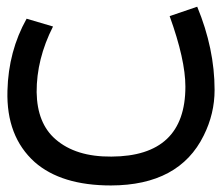

<svg xmlns="http://www.w3.org/2000/svg" viewBox="-20 -362 666 578"><path d="M626 -91.3Q626 -19.5 593.3 45.9Q519.5 195.8 314 196.3Q164.6 196.3 84.5 126Q-1.5 48.8 2.4 -88.9Q5.4 -208 60.1 -305.7L139.6 -282.2Q89.8 -184.1 90.3 -84.5Q91.8 9.3 147 57.1Q208 110.4 315.4 109.4Q538.1 108.4 538.1 -101.1Q538.1 -182.1 490.7 -313.5L573.7 -341.8Q626 -215.3 626 -91.3Z"/></svg>

Font: Vazir Code Hack
Style: Code-Hack
Weight: 400
Foundry: DejaVu fonts team - Redesigned by Saber Rastikerdar
Version: Version 1.1.2